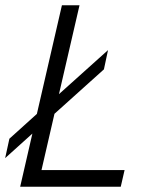

<svg xmlns="http://www.w3.org/2000/svg" viewBox="-24 -710 566 730"><path d="M133.8 -63.5H449.7L435.1 0H52.7L99.1 -202.1L-4.4 -108.9L11.7 -182.6L116.2 -276.9L211.4 -689.9H278.3L200.2 -352.1L386.7 -519.5L371.1 -446.3L183.1 -277.3Z"/></svg>

Font: HK Grotesk Legacy
Style: Italic
Weight: 400
Italic angle: -13°
Designer: Alfredo Marco Pradil
Foundry: Hanken Design Co.
Version: Version 2.022;PS 002.022;hotconv 1.0.88;makeotf.lib2.5.64775